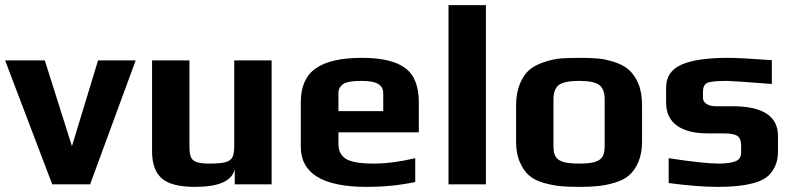

<svg xmlns="http://www.w3.org/2000/svg" viewBox="-20 -720 3103 750"><path d="M0 -484H155L261 -149L363 -484H510L332 0H184Z M574 -129V-484H720V-149Q720 -121 725.5 -107Q731 -93 747.5 -87Q764 -81 798 -81Q841 -81 861 -86.5Q881 -92 888 -106Q895 -120 895 -149V-484H1041V0H897V-59Q881 10 742 10Q649 10 611.5 -23.5Q574 -57 574 -129Z M1155 -147V-321Q1155 -412 1213.5 -453Q1272 -494 1394 -494Q1509 -494 1562.5 -454.5Q1616 -415 1616 -321V-203H1302V-159Q1302 -117 1332 -99Q1362 -81 1440 -81Q1512 -81 1602 -102V-9Q1513 10 1412 10Q1155 10 1155 -147ZM1477 -286V-356Q1477 -380 1457.5 -392Q1438 -404 1392 -404Q1339 -404 1321 -392Q1302 -379 1302 -356V-286Z M1732 -700H1878V0H1732Z M2106 -5Q2070 -15 2048 -33.5Q2026 -52 2011 -86Q1996 -119 1996 -166V-309Q1996 -357 2011 -393Q2026 -429 2050 -449Q2071 -466 2105.5 -477.5Q2140 -489 2173 -492Q2211 -494 2242 -494Q2288 -494 2315.5 -491.5Q2343 -489 2376 -479Q2412 -468 2434.5 -449Q2457 -430 2473 -395Q2488 -359 2488 -309V-166Q2488 -121 2473.5 -87Q2459 -53 2436 -34Q2416 -17 2381.5 -6.5Q2347 4 2314 7Q2284 10 2242 10Q2197 10 2168 7Q2139 4 2106 -5ZM2342 -149V-332Q2342 -372 2321 -388Q2300 -404 2242 -404Q2184 -404 2163 -388Q2142 -372 2142 -332V-149Q2142 -122 2150.5 -108Q2159 -94 2180 -87.5Q2201 -81 2242 -81Q2283 -81 2304 -87.5Q2325 -94 2333.5 -108Q2342 -122 2342 -149Z M2592 -5V-102Q2731 -81 2785 -81Q2831 -81 2853 -90Q2875 -99 2875 -123V-153Q2875 -178 2861 -188.5Q2847 -199 2806 -199H2743Q2666 -199 2624 -229.5Q2582 -260 2582 -319V-378Q2582 -441 2642 -467.5Q2702 -494 2823 -494Q2871 -494 2995 -485V-392Q2839 -404 2819 -404Q2760 -404 2742 -396Q2726 -387 2726 -363V-337Q2726 -324 2739 -314.5Q2752 -305 2777 -305H2841Q3019 -305 3019 -189V-128Q3019 -93 3006 -67Q2993 -41 2972 -26Q2952 -12 2920.5 -4Q2889 4 2855 7Q2824 10 2783 10Q2705 10 2592 -5Z"/></svg>

Font: Play
Style: Bold
Weight: 700
Designer: Jonas Hecksher (Cyrillic expansion: Cyreal)
Foundry: Jonas Hecksher, Playtype, e-types AS
Version: Version 2.101; ttfautohint (v1.5.65-e2d9)